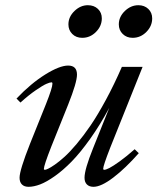

<svg xmlns="http://www.w3.org/2000/svg" viewBox="-20 -702 601 733"><path d="M486.3 -557.6Q463.4 -557.6 448.5 -572.3Q433.6 -586.9 433.6 -608.9Q433.6 -637.7 456.5 -659.9Q479.5 -682.1 508.3 -682.1Q531.2 -682.1 546.1 -668Q561 -653.8 561 -631.8Q561 -602.5 538.8 -580.1Q516.6 -557.6 486.3 -557.6ZM293.9 -557.6Q270.5 -557.6 255.9 -572.3Q241.2 -586.9 241.2 -608.9Q241.2 -637.7 264.2 -659.9Q287.1 -682.1 315.4 -682.1Q338.9 -682.1 353.8 -668Q368.7 -653.8 368.7 -631.8Q368.7 -602.5 346.4 -580.1Q324.2 -557.6 293.9 -557.6ZM88.9 11.2Q72.8 11.2 63.7 2.2Q54.7 -6.8 54.7 -23.4Q54.7 -52.2 94.7 -153.3L155.3 -304.2Q180.2 -366.7 180.2 -382.8Q180.2 -387.7 176.8 -387.7Q170.4 -387.7 157 -381.8Q143.6 -376 116.5 -357.4Q89.4 -338.9 58.1 -310.5L43 -325.7Q97.7 -383.3 152.6 -417.5Q207.5 -451.7 240.2 -451.7Q273.9 -451.7 273.9 -417Q273.9 -387.2 240.2 -302.7L176.3 -143.6Q147.5 -70.3 147.5 -57.1Q147.5 -53.7 151.4 -53.7Q154.8 -53.7 163.8 -57.9Q172.9 -62 189.7 -73.7Q206.5 -85.4 226.3 -103.3Q246.1 -121.1 272.5 -152.3Q298.8 -183.6 325.7 -222.9Q352.5 -262.2 384 -320.3Q415.5 -378.4 445.3 -446.8H524.4L400.4 -137.2Q374 -69.3 374 -58.1Q374 -53.7 377.9 -53.7Q383.8 -53.7 397.5 -60.5Q411.1 -67.4 437.3 -86.2Q463.4 -105 494.1 -132.3L509.8 -117.2Q459 -59.6 412.6 -24.2Q366.2 11.2 336.9 11.2Q320.8 11.2 311.8 2.2Q302.7 -6.8 302.7 -23.4Q302.7 -55.2 335.4 -136.2L397 -290Q361.8 -224.6 324.2 -171.9Q286.6 -119.1 253.9 -85.7Q221.2 -52.2 189.5 -29.8Q157.7 -7.3 133.3 2Q108.9 11.2 88.9 11.2Z"/></svg>

Font: Elstob 10pt Medium
Style: Italic
Weight: 500
Italic angle: -20°
Designer: Peter S. Baker
Version: Version 1.015